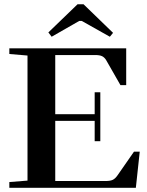

<svg xmlns="http://www.w3.org/2000/svg" viewBox="-20 -893 697 913"><path d="M225.6 -718.3 210 -738.8 348.6 -872.6H377.4L517.6 -736.8L502.4 -718.3L368.7 -793.5H356.9ZM24.4 0V-27.3L110.8 -34.2V-628.9L24.4 -636.2V-663.1H580.1V-488.3H552.7L485.4 -606Q477.1 -620.1 465.6 -625.7Q454.1 -631.3 432.6 -631.3H242.7V-350.1H430.2V-454.1H457V-221.7H430.2V-318.4H242.7V-32.2H481.4Q504.9 -32.2 516.6 -38.1Q528.3 -43.9 539.1 -59.6L617.2 -171.9H644.5L626 0Z"/></svg>

Font: Elstob SemiBold
Style: Regular
Weight: 600
Designer: Peter S. Baker
Version: Version 1.015